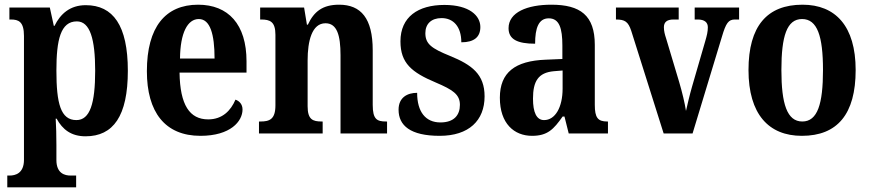

<svg xmlns="http://www.w3.org/2000/svg" viewBox="-20 -568 3702 817"><path d="M11 229H304V179H280C257 179 220 171 220 113V49C220 8 219 -30 217 -63H221C246 -17 283 12 344 12C462 12 524 -74 524 -267C524 -460 461 -546 345 -546C278 -546 237 -509 212 -458H209L192 -536H20V-485H26C59 -485 82 -476 82 -415V112C82 170 45 179 21 179H11ZM305 -57C238 -57 220 -128 220 -268C220 -399 238 -477 307 -477C363 -477 385 -402 385 -267C385 -128 363 -57 305 -57Z M833 10C961 10 1012 -52 1012 -102C1012 -124 999 -138 982 -144C962 -97 926 -60 866 -60C787 -60 746 -121 744 -259H1029V-307C1029 -465 951 -548 823 -548C684 -548 605 -453 605 -265C605 -91 682 10 833 10ZM893 -319H746C747 -428 778 -487 826 -487C874 -487 893 -423 893 -319Z M1082 0H1353V-51H1349C1311 -51 1289 -59 1289 -116V-311C1289 -393 1307 -469 1365 -469C1414 -469 1429 -418 1429 -333V0H1627V-51H1623C1584 -51 1566 -60 1566 -122V-354C1566 -490 1516 -548 1423 -548C1353 -548 1316 -519 1290 -463H1286L1274 -536H1087V-485H1091C1129 -485 1152 -476 1152 -420V-120C1152 -60 1127 -51 1088 -51H1082Z M1851 10C1975 10 2042 -55 2042 -158C2042 -252 1988 -292 1895 -330C1816 -362 1790 -381 1790 -427C1790 -467 1816 -491 1859 -491C1909 -491 1943 -455 1943 -388C1998 -388 2024 -411 2024 -453C2024 -501 1978 -547 1871 -547C1759 -547 1684 -496 1684 -392C1684 -299 1732 -260 1834 -217C1907 -186 1937 -166 1937 -122C1937 -78 1912 -47 1854 -47C1791 -47 1755 -92 1755 -173C1714 -173 1676 -154 1676 -101C1676 -34 1726 10 1851 10Z M2244 10C2310 10 2336 -18 2374 -72H2382L2400 0H2567V-51H2564C2524 -51 2511 -67 2511 -122V-377C2511 -503 2449 -548 2326 -548C2224 -548 2144 -516 2144 -448C2144 -401 2181 -382 2257 -382C2257 -449 2272 -490 2315 -490C2360 -490 2373 -448 2373 -374V-317L2302 -314C2172 -309 2107 -260 2107 -152C2107 -42 2168 10 2244 10ZM2295 -57C2263 -57 2248 -90 2248 -148C2248 -222 2270 -259 2337 -265L2374 -268V-191C2374 -112 2343 -57 2295 -57Z M2666 -437 2804 0H2927L3052 -412C3069 -470 3080 -485 3107 -485H3125V-536H2936V-485H2949C2979 -485 2992 -472 2992 -452C2992 -433 2988 -417 2981 -393L2925 -200C2914 -162 2905 -122 2899 -96C2894 -129 2883 -175 2870 -219L2814 -406C2809 -421 2805 -436 2805 -452C2805 -473 2817 -485 2846 -485H2868V-536H2601V-485C2639 -485 2653 -476 2666 -437Z M3392 10C3543 10 3621 -82 3621 -270C3621 -457 3535 -548 3395 -548C3244 -548 3165 -457 3165 -270C3165 -82 3251 10 3392 10ZM3394 -51C3329 -51 3305 -126 3305 -270C3305 -414 3328 -487 3393 -487C3458 -487 3482 -414 3482 -270C3482 -126 3459 -51 3394 -51Z"/></svg>

Font: Noto Serif Ethiopic Condensed
Style: Bold
Weight: 700
Width: 3
Designer: Monotype Design Team
Foundry: Monotype Imaging Inc.
Version: Version 2.102